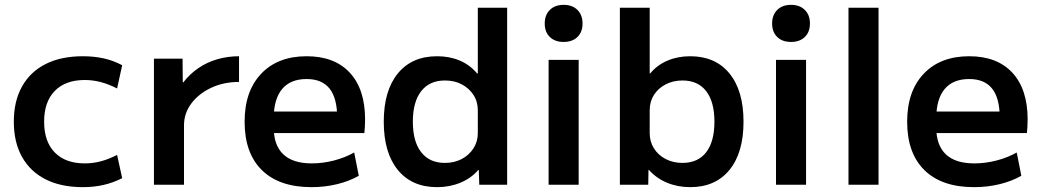

<svg xmlns="http://www.w3.org/2000/svg" viewBox="-20 -762 4294 792"><path d="M322 10Q232 10 168.5 -22Q105 -54 71 -114.5Q37 -175 37 -260Q37 -345 71 -405.5Q105 -466 168.5 -498Q232 -530 322 -530Q367 -530 406.5 -521.5Q446 -513 484 -493L463 -397Q428 -415 395.5 -423.5Q363 -432 330 -432Q250 -432 206 -387Q162 -342 162 -260Q162 -178 206 -133Q250 -88 330 -88Q363 -88 395.5 -96.5Q428 -105 463 -123L484 -27Q446 -8 406.5 1Q367 10 322 10Z M615 0V-520H733L734 -422H736Q762 -456 797.5 -480.5Q833 -505 876 -517.5Q919 -530 966 -530V-424Q903 -424 851.5 -400Q800 -376 769.5 -335.5Q739 -295 739 -245V0Z M1265 10Q1132 10 1060.5 -60Q989 -130 989 -260Q989 -386 1057.5 -458Q1126 -530 1245 -530Q1360 -530 1423 -462Q1486 -394 1486 -269Q1486 -255 1485 -238Q1484 -221 1483 -213H1057V-302H1389L1371 -275Q1371 -357 1339.5 -396.5Q1308 -436 1245 -436Q1178 -436 1143.5 -394.5Q1109 -353 1109 -272V-237Q1109 -163 1148.5 -125.5Q1188 -88 1266 -88Q1312 -88 1358 -100Q1404 -112 1441 -133L1460 -37Q1422 -15 1371.5 -2.5Q1321 10 1265 10Z M1783 10Q1679 10 1621 -61Q1563 -132 1563 -260Q1563 -388 1621 -459Q1679 -530 1783 -530Q1835 -530 1877 -512Q1919 -494 1948 -459H1951V-730H2072V0H1957L1955 -61H1953Q1924 -27 1879.5 -8.5Q1835 10 1783 10ZM1815 -90Q1854 -90 1884.5 -106Q1915 -122 1933 -150Q1951 -178 1951 -213V-307Q1951 -343 1933 -370.5Q1915 -398 1885 -414Q1855 -430 1815 -430Q1752 -430 1717.5 -386Q1683 -342 1683 -260Q1683 -178 1717.5 -134Q1752 -90 1815 -90Z M2243 0V-515H2367V0ZM2305 -589Q2269 -589 2248 -609.5Q2227 -630 2227 -665Q2227 -700 2248 -721Q2269 -742 2305 -742Q2341 -742 2362 -721Q2383 -700 2383 -665Q2383 -630 2362 -609.5Q2341 -589 2305 -589Z M2827 10Q2775 10 2731 -8.5Q2687 -27 2657 -61H2655L2654 0H2537V-730H2660V-459H2662Q2691 -494 2733.5 -512Q2776 -530 2827 -530Q2931 -530 2989 -459Q3047 -388 3047 -260Q3047 -132 2989 -61Q2931 10 2827 10ZM2795 -90Q2859 -90 2893 -134Q2927 -178 2927 -260Q2927 -342 2893 -386Q2859 -430 2795 -430Q2757 -430 2726 -414Q2695 -398 2677.5 -370.5Q2660 -343 2660 -307V-213Q2660 -178 2677.5 -150Q2695 -122 2726 -106Q2757 -90 2795 -90Z M3181 0V-515H3305V0ZM3243 -589Q3207 -589 3186 -609.5Q3165 -630 3165 -665Q3165 -700 3186 -721Q3207 -742 3243 -742Q3279 -742 3300 -721Q3321 -700 3321 -665Q3321 -630 3300 -609.5Q3279 -589 3243 -589Z M3480 0V-730H3604V0Z M3998 10Q3865 10 3793.5 -60Q3722 -130 3722 -260Q3722 -386 3790.5 -458Q3859 -530 3978 -530Q4093 -530 4156 -462Q4219 -394 4219 -269Q4219 -255 4218 -238Q4217 -221 4216 -213H3790V-302H4122L4104 -275Q4104 -357 4072.5 -396.5Q4041 -436 3978 -436Q3911 -436 3876.5 -394.5Q3842 -353 3842 -272V-237Q3842 -163 3881.5 -125.5Q3921 -88 3999 -88Q4045 -88 4091 -100Q4137 -112 4174 -133L4193 -37Q4155 -15 4104.5 -2.5Q4054 10 3998 10Z"/></svg>

Font: M PLUS 2 Thin SemiBold
Style: Regular
Weight: 600
Version: Version 1.001